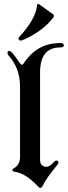

<svg xmlns="http://www.w3.org/2000/svg" viewBox="-20 -920 336 950"><path d="M17.1 0ZM71.8 -730Q71.8 -733.4 76.7 -738.8Q155.8 -824.7 163.1 -892.1Q164.1 -900.4 168.9 -900.4Q171.9 -900.4 176.3 -897L242.2 -849.6Q247.1 -846.2 247.1 -842Q247.1 -837.9 244.1 -834Q204.1 -780.8 136.2 -743.2Q92.8 -719.2 82.5 -719.2Q71.8 -719.2 71.8 -730ZM17.1 -658.7Q17.1 -668 27.3 -668Q38.6 -668 77.6 -607.9Q83 -599.6 88.1 -599.6Q93.3 -599.6 97.7 -606.9Q163.1 -707 277.3 -707Q295.9 -707 295.9 -696Q295.9 -685.1 277.3 -685.1Q178.2 -685.1 178.2 -561V-129.9Q178.2 -94.7 211.9 -94.7Q224.6 -94.7 247.1 -118.7Q253.4 -125.5 258.3 -125.5Q269.5 -125.5 269.5 -115.2Q269.5 -110.8 263.7 -104Q212.9 -44.4 189 2.9Q185.5 9.8 180.2 9.8Q174.8 9.8 168.5 2.9Q106 -64 49.8 -70.8Q41.5 -71.8 41.5 -77.6Q41.5 -83.5 46.9 -86.4Q79.1 -104 79.1 -142.6V-492.2Q79.1 -582.5 22.5 -645.5Q17.1 -650.9 17.1 -658.7Z"/></svg>

Font: UnifrakturMaguntia
Style: Book
Weight: 400
Designer: j. 'mach' wust, Gerrit Ansmann, Georg Duffner, based on a font by Peter Wiegel, original typeface by Carl Albert Fahrenw
Version: Version 2017-03-19